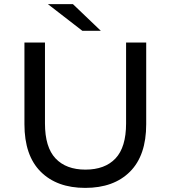

<svg xmlns="http://www.w3.org/2000/svg" viewBox="-20 -907 831 935"><path d="M395 8Q257 8 178 -71Q99 -150 99 -302V-700H199V-306Q199 -190 250.5 -135.5Q302 -81 396 -81Q491 -81 542.5 -135.5Q594 -190 594 -306V-700H692V-302Q692 -150 613 -71Q534 8 395 8ZM381 -757 213 -887H335L471 -757Z"/></svg>

Font: Montserrat Z Med
Style: Regular
Weight: 500
Designer: Julieta Ulanovsky
Foundry: Julieta Ulanovsky
Version: Version 8.000